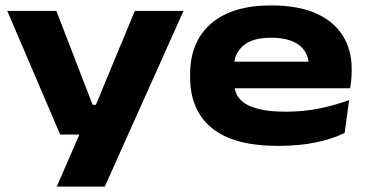

<svg xmlns="http://www.w3.org/2000/svg" viewBox="-20 -521 1359 710"><path d="M410 -133.5 309.5 -73 478.5 -480.5H658.5L367.5 169H190L306.5 -99.5L380 -23.5H202.5L7 -480.5H188.5L322.5 -133.5Z M1008.5 18.5Q844 18.5 763.5 -47.5Q683 -113.5 683 -235.5V-245.5Q683 -367 760.8 -434Q838.5 -501 982.5 -501Q1081.5 -501 1147.5 -472Q1213.5 -443 1247 -390Q1280.5 -337 1280.5 -265.5V-259.5Q1280.5 -243 1278.8 -225Q1277 -207 1274.5 -194.5H1117Q1120 -213 1121.5 -235Q1123 -257 1123 -272Q1123 -306.5 1107.5 -331Q1092 -355.5 1061 -368.5Q1030 -381.5 982.5 -381.5Q913.5 -381.5 879 -351.8Q844.5 -322 844.5 -270.5V-253L845.5 -240.5V-215.5Q845.5 -197 852.5 -178Q859.5 -159 879.2 -143.2Q899 -127.5 937.2 -117.8Q975.5 -108 1037.5 -108Q1099 -108 1157.2 -119.2Q1215.5 -130.5 1271 -151L1254.5 -29.5Q1209 -7 1147.2 5.8Q1085.5 18.5 1008.5 18.5ZM760.5 -194.5V-293H1241.5V-194.5Z"/></svg>

Font: Anek Latin Expanded
Style: Bold
Weight: 700
Width: 7
Designer: Yesha Goshar
Foundry: Ek Type
Version: Version 1.003